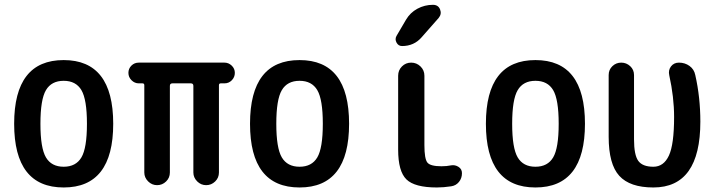

<svg xmlns="http://www.w3.org/2000/svg" viewBox="-20 -785 3040 814"><path d="M325.2 -402.8Q301.8 -442.4 250 -442.4Q198.2 -442.4 174.8 -402.8Q151.4 -363.3 151.4 -260.3Q151.4 -157.2 174.8 -117.7Q198.2 -78.1 250 -78.1Q301.8 -78.1 325.2 -117.7Q348.6 -157.2 348.6 -260.3Q348.6 -363.3 325.2 -402.8ZM460 -260.3Q460 9.8 250 9.8Q40 9.8 40 -260.3Q40 -530.3 250 -530.3Q460 -530.3 460 -260.3Z M568.4 -431.6Q550.8 -431.6 537.6 -444.8Q524.4 -458 524.4 -476.1Q524.4 -494.1 537.1 -506.8Q549.8 -519.5 568.4 -519.5H931.6Q949.2 -519.5 962.4 -506.8Q975.6 -494.1 975.6 -476.1Q975.6 -458 962.9 -444.8Q950.2 -431.6 931.6 -431.6H916Q908.2 -431.6 908.2 -423.8V-53.7Q908.2 -31.2 892.1 -15.6Q876 0 854 0Q832 0 815.9 -16.1Q799.8 -32.2 799.8 -53.7V-420.9Q799.8 -431.6 789.1 -431.6H710.9Q700.2 -431.6 700.2 -420.9V-53.7Q700.2 -31.2 684.1 -15.6Q668 0 646 0Q624 0 607.9 -16.1Q591.8 -32.2 591.8 -53.7V-423.8Q591.8 -431.6 584 -431.6Z M1325.2 -402.8Q1301.8 -442.4 1250 -442.4Q1198.2 -442.4 1174.8 -402.8Q1151.4 -363.3 1151.4 -260.3Q1151.4 -157.2 1174.8 -117.7Q1198.2 -78.1 1250 -78.1Q1301.8 -78.1 1325.2 -117.7Q1348.6 -157.2 1348.6 -260.3Q1348.6 -363.3 1325.2 -402.8ZM1460 -260.3Q1460 9.8 1250 9.8Q1040 9.8 1040 -260.3Q1040 -530.3 1250 -530.3Q1460 -530.3 1460 -260.3Z M1892.6 -84Q1909.2 -86.9 1923.8 -77.6Q1938.5 -68.4 1938.5 -50.8Q1938.5 -29.3 1925.8 -13.7Q1913.1 2 1892.6 4.9Q1860.4 9.8 1832 9.8Q1738.3 9.8 1703.1 -24.4Q1668 -58.6 1668 -150.4V-463.9Q1668 -487.3 1684.1 -503.4Q1700.2 -519.5 1723.1 -519.5Q1746.1 -519.5 1762.7 -503.4Q1779.3 -487.3 1779.3 -463.9V-169.9Q1779.3 -111.3 1792 -95.7Q1804.7 -80.1 1851.6 -80.1Q1874 -80.1 1892.6 -84ZM1684.6 -589.8Q1668.9 -589.8 1661.1 -604.5Q1653.3 -619.1 1661.1 -632.8L1701.2 -701.2Q1718.8 -731.4 1749.5 -748Q1780.3 -764.6 1815.4 -764.6Q1837.9 -764.6 1845.7 -745.1Q1853.5 -725.6 1839.8 -709L1767.6 -627Q1735.4 -589.8 1684.6 -589.8Z M2325.2 -402.8Q2301.8 -442.4 2250 -442.4Q2198.2 -442.4 2174.8 -402.8Q2151.4 -363.3 2151.4 -260.3Q2151.4 -157.2 2174.8 -117.7Q2198.2 -78.1 2250 -78.1Q2301.8 -78.1 2325.2 -117.7Q2348.6 -157.2 2348.6 -260.3Q2348.6 -363.3 2325.2 -402.8ZM2460 -260.3Q2460 9.8 2250 9.8Q2040 9.8 2040 -260.3Q2040 -530.3 2250 -530.3Q2460 -530.3 2460 -260.3Z M2750 9.8Q2650.4 9.8 2605.5 -39.6Q2560.5 -88.9 2560.5 -205.1V-466.8Q2560.5 -489.3 2576.2 -504.4Q2591.8 -519.5 2613.8 -519.5Q2635.7 -519.5 2651.9 -504.4Q2668 -489.3 2668 -466.8V-194.3Q2668 -127.9 2686 -103Q2704.1 -78.1 2750 -78.1Q2793.9 -78.1 2815.9 -125.5Q2837.9 -172.9 2837.9 -289.1Q2837.9 -373 2817.4 -465.8Q2812.5 -487.3 2824.7 -503.4Q2836.9 -519.5 2858.4 -519.5Q2883.8 -519.5 2903.3 -505.4Q2922.9 -491.2 2927.7 -466.8Q2949.2 -372.1 2949.2 -269.5Q2949.2 9.8 2750 9.8Z"/></svg>

Font: Rounded-X Mgen+ 2m medium
Style: Regular
Weight: 500
Designer: [Source Han Sans]
Ryoko NISHIZUKA  (kana & ideographs); Paul D. Hunt (Latin, Greek & Cyrillic); Wenlong ZHANG  (bopomofo
Version: Version 1.059.20150602